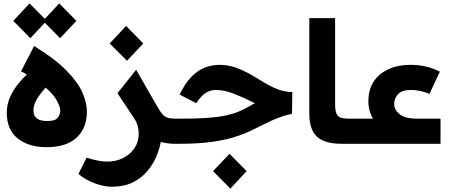

<svg xmlns="http://www.w3.org/2000/svg" viewBox="-20 -847 2665 1131"><path d="M255 20Q149 20 84.5 -31.5Q20 -83 20 -182Q20 -230 37.5 -271Q55 -312 82 -346.5Q109 -381 138 -408Q122 -418 104 -427L181 -576Q305 -500 372.5 -430.5Q440 -361 466 -300.5Q492 -240 492 -190Q492 -93 431.5 -36.5Q371 20 255 20ZM177 -196Q177 -134 258 -134Q305 -134 320 -153.5Q335 -173 335 -195Q335 -215 317 -251Q299 -287 249 -331Q215 -293 196 -260.5Q177 -228 177 -196ZM159 -622 58 -724 154 -827 244 -736 329 -827 430 -724 334 -622 244 -713Z M638 253Q594 253 540 233.5Q486 214 442 178L490 82Q565 105 610 105Q665 105 707 83Q749 61 773 24.5Q797 -12 797 -57Q797 -84 791.5 -103.5Q786 -123 776 -141L672 -298L782 -436L909 -215Q924 -189 936.5 -174.5Q949 -160 966.5 -154Q984 -148 1013 -148H1023V0H1013Q965 0 927 -11Q920 30 900.5 76Q881 122 846.5 162.5Q812 203 760.5 228Q709 253 638 253ZM728 -489 626 -591 723 -694 824 -591Z M1023 0V-148H1047Q1138 -148 1200.5 -152.5Q1263 -157 1306.5 -166Q1350 -175 1383 -188.5Q1416 -202 1447 -220Q1459 -227 1467 -231.5Q1475 -236 1482 -239Q1409 -275 1355 -296Q1301 -317 1251 -317Q1219 -317 1192 -300Q1165 -283 1136 -239L1038 -290Q1071 -358 1109 -396Q1147 -434 1188.5 -449.5Q1230 -465 1271 -465Q1324 -465 1369.5 -448.5Q1415 -432 1456 -408.5Q1497 -385 1536 -361Q1575 -337 1616 -321Q1657 -305 1702 -305L1700 -177Q1666 -170 1626 -155.5Q1586 -141 1535 -115Q1496 -95 1452.5 -74.5Q1409 -54 1352 -37Q1295 -20 1218.5 -10Q1142 0 1037 0ZM1337 264 1235 161 1332 59 1433 161Z M1991 0Q1892 0 1847 -42Q1802 -84 1802 -177V-740H1954V-230Q1954 -185 1968.5 -166.5Q1983 -148 2032 -148H2070V0Z M2070 0V-148H2177Q2167 -164 2158.5 -190.5Q2150 -217 2150 -251Q2150 -352 2218.5 -408.5Q2287 -465 2400 -465Q2447 -465 2491 -454.5Q2535 -444 2571 -425L2510 -294Q2455 -317 2400 -317Q2349 -317 2325.5 -293Q2302 -269 2302 -234Q2302 -201 2333.5 -174.5Q2365 -148 2440 -148H2575V0Z"/></svg>

Font: Readex Pro bold
Style: Bold
Weight: 700
Designer: Bonnie Shaver-Troup, Thomas Jockin
Foundry: Lexend
Version: Version 1.200; ttfautohint (v1.8.3)